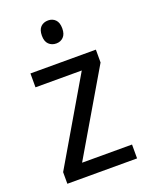

<svg xmlns="http://www.w3.org/2000/svg" viewBox="-140 -904 688 885"><g transform="rotate(-20 204.5 -462.0)"><path d="M376 -93H34V-150L275 -561H48V-629H369V-566L131 -161H376ZM208 -831Q229 -831 243 -817Q257 -803 257 -774Q257 -746 243 -732Q229 -718 208 -718Q186 -718 171.5 -732Q157 -746 157 -774Q157 -803 171 -817Q185 -831 208 -831Z"/></g></svg>

Font: Noto Sans Telugu UI SemiCondensed
Style: Regular
Weight: 400
Width: 4
Designer: Jelle Bosma - Monotype Design Team
Foundry: Monotype Imaging Inc.
Version: Version 2.005; ttfautohint (v1.8.4.7-5d5b)